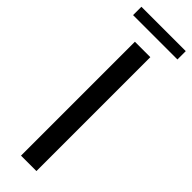

<svg xmlns="http://www.w3.org/2000/svg" viewBox="-287 -851 854 854"><g transform="rotate(45 140.5 -423.5)"><path d="M188.5 0V-716.5H91.5V0ZM2 -847V-794.5H281V-847Z"/></g></svg>

Font: LatoLatin
Style: Regular
Weight: 400
Designer: Lukasz Dziedzic with Adam Twardoch and Botio Nikoltchev
Foundry: tyPoland Lukasz Dziedzic
Version: Version 2.015; 2015-08-06; http://www.latofonts.com/